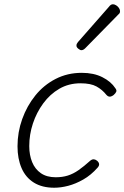

<svg xmlns="http://www.w3.org/2000/svg" viewBox="-20 -860 582 899"><path d="M234 19Q177 19 138.5 -5Q100 -29 81 -73Q62 -117 62 -175Q62 -241 84 -302.5Q106 -364 145.5 -413Q185 -462 240.5 -490.5Q296 -519 363 -519Q419 -519 459.5 -498.5Q500 -478 520 -447Q527 -438 524.5 -431Q522 -424 512 -415Q501 -407 493 -407.5Q485 -408 478 -416Q459 -440 432 -455Q405 -470 357 -470Q302 -470 258 -444.5Q214 -419 182.5 -376Q151 -333 134 -281.5Q117 -230 117 -176Q117 -134 130.5 -101Q144 -68 171.5 -49Q199 -30 241 -30Q272 -30 297.5 -38Q323 -46 348 -63.5Q373 -81 403 -108Q412 -115 420 -114Q428 -113 435 -107Q443 -100 444 -92Q445 -84 437 -75Q406 -40 370 -19.5Q334 1 299.5 10Q265 19 234 19ZM361 -625Q355 -625 346.5 -632Q338 -639 338 -646Q338 -651 339.5 -654.5Q341 -658 345 -663L489 -827Q495 -835 499.5 -837.5Q504 -840 509 -840Q516 -840 524 -835Q532 -830 537 -822.5Q542 -815 542 -808Q542 -803 540.5 -799.5Q539 -796 534 -792L379 -634Q370 -625 361 -625Z"/></svg>

Font: Playwrite RO ExtraLight
Style: Regular
Weight: 250
Version: Version 1.002